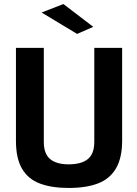

<svg xmlns="http://www.w3.org/2000/svg" viewBox="-20 -920 681 951"><path d="M320 11Q236 11 177.5 -11Q119 -33 89 -84.5Q59 -136 59 -222V-683H197V-217Q197 -158 228.5 -132Q260 -106 320 -106Q383 -106 415 -132Q447 -158 447 -217V-683H585V-224Q585 -138 554.5 -86Q524 -34 465.5 -11.5Q407 11 320 11ZM362 -752 186 -858 294 -900 442 -787Z"/></svg>

Font: Cairo Play
Style: Bold
Weight: 700
Version: Version 3.119